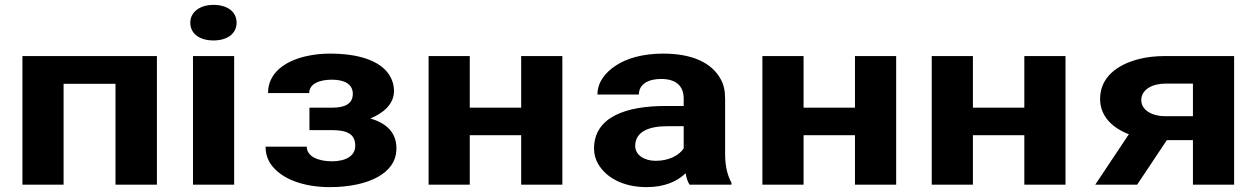

<svg xmlns="http://www.w3.org/2000/svg" viewBox="-20 -758 5158 788"><path d="M624 0V-528H72V0H241V-414H454V0Z M941 0V-528H772V0ZM856 -592C912 -592 951 -619 951 -665C951 -711 912 -738 856 -738C801 -738 761 -709 761 -665C761 -619 800 -592 856 -592Z M1438 -160C1438 -116 1396 -96 1342 -96C1290 -96 1239 -114 1239 -156H1070C1070 -127 1078 -103 1093 -82C1135 -24 1224 10 1334 10C1414 10 1483 -5 1531 -32C1574 -56 1607 -93 1607 -149C1607 -217 1563 -253 1500 -272C1550 -292 1597 -329 1597 -384C1597 -409 1590 -431 1578 -450C1539 -511 1448 -538 1334 -538C1299 -538 1266 -534 1235 -527C1153 -508 1080 -461 1080 -376H1249C1249 -415 1293 -431 1342 -431C1393 -431 1428 -413 1428 -373C1428 -332 1396 -316 1342 -316H1250V-224H1342C1403 -224 1438 -209 1438 -160Z M2288 0V-528H2119V-316H1908V-528H1739V0H1908V-203H2119V0Z M2956 -128V-352C2956 -383 2951 -410 2938 -433C2901 -501 2820 -538 2702 -538C2619 -538 2552 -519 2506 -488C2467 -462 2432 -423 2432 -370H2602C2602 -412 2640 -434 2693 -434C2756 -434 2786 -404 2786 -353V-323H2711C2551 -323 2418 -279 2418 -148C2418 -125 2424 -104 2435 -85C2467 -30 2536 10 2634 10C2708 10 2760 -14 2794 -47C2797 -28 2802 -13 2810 0H2982V-8C2964 -41 2956 -79 2956 -128ZM2587 -159C2587 -218 2644 -240 2717 -240H2786V-149C2767 -120 2725 -98 2671 -98C2624 -98 2587 -122 2587 -159Z M3658 0V-528H3489V-316H3278V-528H3109V0H3278V-203H3489V0Z M4353 0V-528H4184V-316H3973V-528H3804V0H3973V-203H4184V0Z M4613 -207 4475 0H4647L4769 -183H4876V0H5045V-528H4765C4723 -528 4685 -524 4652 -515C4567 -493 4495 -442 4495 -352C4495 -279 4548 -232 4613 -207ZM4664 -347C4664 -391 4710 -415 4765 -415H4876V-281H4762C4710 -281 4664 -305 4664 -347Z"/></svg>

Font: Asimov
Style: XWid
Weight: 500
Designer: Google
Version: Version 2.000980; 2014